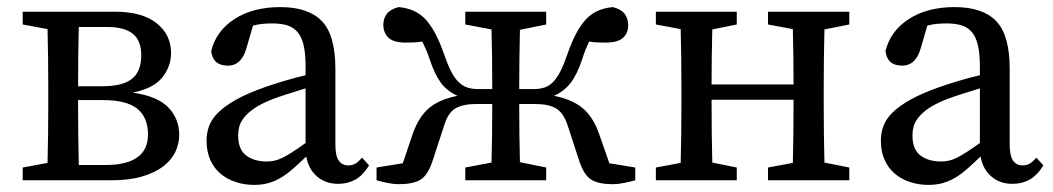

<svg xmlns="http://www.w3.org/2000/svg" viewBox="-20 -508 2966 541"><path d="M44 0V-36L114 -49Q115 -87 115.5 -131Q116 -175 116 -210V-265Q116 -299 115.5 -343.5Q115 -388 114 -426L44 -439V-475H304Q381 -475 421.5 -442.5Q462 -410 462 -359Q462 -321 437.5 -290Q413 -259 354 -247Q424 -237 454.5 -205Q485 -173 485 -128Q485 -104 474.5 -81Q464 -58 441 -40Q418 -22 381.5 -11Q345 0 293 0ZM282 -432H202Q201 -397 200.5 -352Q200 -307 200 -265H268Q326 -265 352 -286Q378 -307 378 -352Q378 -394 354 -413Q330 -432 282 -432ZM200 -210Q200 -174 200.5 -127.5Q201 -81 202 -43H276Q397 -43 397 -129Q397 -177 367 -201.5Q337 -226 270 -226H200Z M731 -53Q744 -53 754.5 -55.5Q765 -58 777 -64Q789 -70 804.5 -80Q820 -90 841 -105V-259Q815 -251 790 -243Q765 -235 749 -229Q716 -216 697 -203Q678 -190 667.5 -176.5Q657 -163 654 -150.5Q651 -138 651 -127Q651 -87 673.5 -70Q696 -53 731 -53ZM933 10Q897 10 873 -11Q849 -32 843 -67Q822 -47 805 -32Q788 -17 771 -7Q754 3 736 8Q718 13 696 13Q669 13 644.5 5Q620 -3 601.5 -18.5Q583 -34 572.5 -57.5Q562 -81 562 -112Q562 -133 569 -152.5Q576 -172 594.5 -190.5Q613 -209 645 -227Q677 -245 728 -263Q751 -271 781 -280Q811 -289 841 -296V-321Q841 -357 835.5 -380.5Q830 -404 818.5 -417.5Q807 -431 789.5 -436.5Q772 -442 747 -442Q736 -442 722.5 -441Q709 -440 693 -436L674 -371Q660 -323 622 -323Q580 -323 575 -364Q589 -421 641 -454.5Q693 -488 770 -488Q849 -488 887 -448.5Q925 -409 925 -314V-101Q925 -69 934.5 -55.5Q944 -42 961 -42Q974 -42 983 -48Q992 -54 1000 -64L1020 -42Q1002 -13 980.5 -1.5Q959 10 933 10Z M1291 0V-36L1365 -50Q1366 -86 1366.5 -130.5Q1367 -175 1367 -215H1323Q1285 -215 1264 -203Q1243 -191 1232 -156L1198 -52Q1185 -14 1164.5 -1.5Q1144 11 1103 11Q1089 11 1072 7.5Q1055 4 1041 0V-36L1115 -48L1143 -131Q1160 -179 1189 -203.5Q1218 -228 1269 -238Q1240 -251 1222.5 -274.5Q1205 -298 1191 -340Q1186 -356 1180.5 -368Q1175 -380 1170 -391Q1159 -389 1148 -388.5Q1137 -388 1123 -388Q1090 -388 1075.5 -401Q1061 -414 1060 -437Q1060 -456 1070 -469Q1080 -482 1103 -488Q1151 -484 1179.5 -453Q1208 -422 1231 -356Q1241 -327 1250.5 -308Q1260 -289 1271.5 -277.5Q1283 -266 1296.5 -261.5Q1310 -257 1327 -257H1367Q1367 -298 1366.5 -343Q1366 -388 1365 -425L1291 -439V-475H1519V-439L1445 -424Q1444 -386 1443.5 -340Q1443 -294 1443 -257H1483Q1501 -257 1514.5 -261.5Q1528 -266 1539 -277.5Q1550 -289 1559.5 -308Q1569 -327 1579 -356Q1602 -422 1630.5 -453Q1659 -484 1707 -488Q1730 -482 1740 -469Q1750 -456 1750 -437Q1750 -414 1735 -401Q1720 -388 1687 -388Q1673 -388 1662 -388.5Q1651 -389 1640 -391Q1635 -380 1630 -368Q1625 -356 1620 -340Q1606 -298 1588 -274.5Q1570 -251 1541 -238Q1592 -228 1621.5 -203.5Q1651 -179 1668 -131L1697 -48L1770 -36V0Q1756 4 1738.5 7.5Q1721 11 1707 11Q1667 11 1646.5 -1.5Q1626 -14 1613 -52L1579 -156Q1567 -191 1546 -203Q1525 -215 1487 -215H1443Q1443 -175 1443.5 -131Q1444 -87 1445 -51L1519 -36V0Z M1828 0V-36L1898 -49Q1899 -87 1899.5 -131Q1900 -175 1900 -210V-265Q1900 -299 1899.5 -343.5Q1899 -388 1898 -426L1828 -439V-475H2056V-439L1987 -425Q1986 -389 1985.5 -346.5Q1985 -304 1985 -270H2216Q2216 -305 2215.5 -347.5Q2215 -390 2214 -426L2144 -439V-475H2373V-439L2303 -425Q2302 -387 2301.5 -343Q2301 -299 2301 -265V-210Q2301 -175 2301.5 -131.5Q2302 -88 2303 -50L2373 -36V0H2144V-36L2214 -49Q2215 -86 2215.5 -133Q2216 -180 2216 -227H1985Q1985 -180 1985.5 -133.5Q1986 -87 1987 -50L2056 -36V0Z M2631 -53Q2644 -53 2654.5 -55.5Q2665 -58 2677 -64Q2689 -70 2704.5 -80Q2720 -90 2741 -105V-259Q2715 -251 2690 -243Q2665 -235 2649 -229Q2616 -216 2597 -203Q2578 -190 2567.5 -176.5Q2557 -163 2554 -150.5Q2551 -138 2551 -127Q2551 -87 2573.5 -70Q2596 -53 2631 -53ZM2833 10Q2797 10 2773 -11Q2749 -32 2743 -67Q2722 -47 2705 -32Q2688 -17 2671 -7Q2654 3 2636 8Q2618 13 2596 13Q2569 13 2544.5 5Q2520 -3 2501.5 -18.5Q2483 -34 2472.5 -57.5Q2462 -81 2462 -112Q2462 -133 2469 -152.5Q2476 -172 2494.5 -190.5Q2513 -209 2545 -227Q2577 -245 2628 -263Q2651 -271 2681 -280Q2711 -289 2741 -296V-321Q2741 -357 2735.5 -380.5Q2730 -404 2718.5 -417.5Q2707 -431 2689.5 -436.5Q2672 -442 2647 -442Q2636 -442 2622.5 -441Q2609 -440 2593 -436L2574 -371Q2560 -323 2522 -323Q2480 -323 2475 -364Q2489 -421 2541 -454.5Q2593 -488 2670 -488Q2749 -488 2787 -448.5Q2825 -409 2825 -314V-101Q2825 -69 2834.5 -55.5Q2844 -42 2861 -42Q2874 -42 2883 -48Q2892 -54 2900 -64L2920 -42Q2902 -13 2880.5 -1.5Q2859 10 2833 10Z"/></svg>

Font: Source Serif Pro
Style: Regular
Weight: 400
Designer: Frank Grießhammer
Foundry: Adobe Systems Incorporated
Version: Version 2.000;PS 1.000;hotconv 16.6.51;makeotf.lib2.5.65220